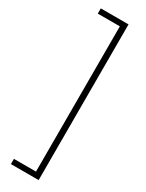

<svg xmlns="http://www.w3.org/2000/svg" viewBox="-267 -902 848 1115"><g transform="rotate(30 156.5 -344.0)"><path d="M42 178H228V-866H42V-831H190V143H42Z"/></g></svg>

Font: Noto Sans Malayalam UI Condensed ExtraLight
Style: Regular
Weight: 200
Width: 3
Designer: Jelle Bosma - Monotype Design Team
Foundry: Monotype Imaging Inc.
Version: Version 2.104